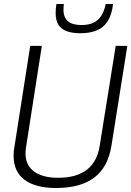

<svg xmlns="http://www.w3.org/2000/svg" viewBox="-20 -929 656 959"><path d="M260 10Q157 10 102.5 -31Q48 -72 48 -150Q48 -161 48.5 -170Q49 -179 52 -195L131 -700H189L110 -193Q98 -120 140.5 -80.5Q183 -41 270 -41Q453 -41 478 -201L558 -700H616L537 -203Q520 -95 451.5 -42.5Q383 10 260 10ZM381 -763Q340 -763 312.5 -773.5Q285 -784 271.5 -806Q258 -828 258 -864Q258 -876 259 -887.5Q260 -899 262 -909H299Q298 -901 297.5 -893.5Q297 -886 297 -877Q298 -851 309 -834.5Q320 -818 340 -811Q360 -804 388 -804Q423 -804 447 -815.5Q471 -827 486 -850.5Q501 -874 508 -909H545Q538 -854 517 -822Q496 -790 462 -776.5Q428 -763 381 -763Z"/></svg>

Font: Georama Light
Style: Italic
Weight: 300
Italic angle: -9°
Designer: Jean-Baptiste Levee
Foundry: Production Type
Version: Version 1.001